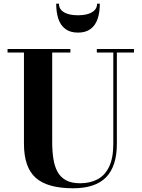

<svg xmlns="http://www.w3.org/2000/svg" viewBox="-20 -1019 780 1054"><path d="M715.5 -750V-730.5H621.5V-230Q621.5 -106.5 562.5 -46Q503.5 14.5 381.5 14.5Q240.5 14.5 176 -43Q111.5 -100.5 111.5 -230V-730.5H21.5V-750H366.5V-730.5H266.5V-240Q266.5 -190.5 272.8 -149Q279 -107.5 295.2 -77Q311.5 -46.5 341.8 -29.8Q372 -13 420 -13Q474.5 -13 515.2 -34.5Q556 -56 579 -103.8Q602 -151.5 602 -230V-730.5H511.5V-750ZM408 -840Q365.5 -840 339 -859.8Q312.5 -879.5 300.5 -915.2Q288.5 -951 288.5 -999H303.5Q303.5 -976 318.2 -961.8Q333 -947.5 357 -941.2Q381 -935 408 -935Q435 -935 459 -941.2Q483 -947.5 498 -961.8Q513 -976 513 -999H528Q528 -951 515.8 -915.2Q503.5 -879.5 477 -859.8Q450.5 -840 408 -840Z"/></svg>

Font: Bodoni Moda 11pt
Style: Bold
Weight: 700
Designer: Owen Earl
Foundry: indestructible type
Version: Version 2.004